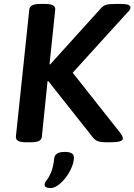

<svg xmlns="http://www.w3.org/2000/svg" viewBox="-20 -722 684 977"><path d="M111 2Q58 2 61 -28L129 -673Q131 -702 185 -702H210Q264 -702 261 -672L232 -395H236L492 -678Q504 -692 518.5 -697Q533 -702 565 -702H592Q620 -702 632 -697.5Q644 -693 644 -684Q644 -679 641 -673Q638 -667 627 -657L350 -352L594 -43Q601 -33 603 -27Q605 -21 605 -17Q605 2 543 2H524Q492 2 478 -3.5Q464 -9 454 -21L226 -309H222L193 -27Q192 -12 178.5 -5Q165 2 136 2ZM237 235Q226 235 216.5 231.5Q207 228 207 218Q207 208 217.5 195Q228 182 239.5 156Q251 130 256 83Q258 68 270.5 59.5Q283 51 310 51Q356 51 356 79Q356 103 344.5 130Q333 157 315 181Q297 205 276 220Q255 235 237 235Z"/></svg>

Font: Asap Semi Expanded Semi Expanded SemiBold
Style: Italic
Weight: 600
Width: 6
Italic angle: -6°
Designer: Pablo Cosgaya
Foundry: Omnibus-Type
Version: Version 3.001; ttfautohint (v1.8.4.7-5d5b)